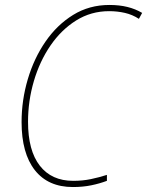

<svg xmlns="http://www.w3.org/2000/svg" viewBox="-20 -744 593 774"><path d="M274 10Q174 10 120.5 -58Q67 -126 67 -252Q67 -340 92 -424.5Q117 -509 163.5 -576.5Q210 -644 275 -684Q340 -724 421 -724Q461 -724 493.5 -716Q526 -708 553 -692L540 -668Q514 -685 483.5 -692Q453 -699 420 -699Q347 -699 287 -661.5Q227 -624 183.5 -560.5Q140 -497 116.5 -417Q93 -337 93 -253Q93 -137 140.5 -76Q188 -15 275 -15Q313 -15 346.5 -22Q380 -29 411 -39V-15Q382 -4 348 3Q314 10 274 10Z"/></svg>

Font: Noto Sans SemiCondensed Thin
Style: Italic
Weight: 100
Width: 4
Italic angle: -12°
Designer: Monotype Design Team
Foundry: Monotype Imaging Inc.
Version: Version 2.013; ttfautohint (v1.8.4.7-5d5b)